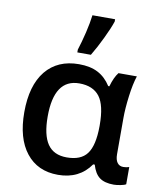

<svg xmlns="http://www.w3.org/2000/svg" viewBox="-89 -873 807 954"><g transform="rotate(10 314.5 -395.5)"><path d="M295.9 -83Q367.2 -83 397.9 -124Q429.7 -166 430.2 -263.2V-269Q430.2 -369.6 397.5 -412.6Q364.3 -456.1 294.9 -456.1Q168 -456.1 168 -267.1Q168 -173.8 199 -128.4Q230 -83 295.9 -83ZM268.1 9.8Q165 9.8 107.4 -63.5Q49.8 -136.2 49.8 -268.1Q49.8 -402.8 109.4 -476.6Q169.4 -549.8 276.9 -549.8Q334.5 -549.8 373 -529.5Q411.6 -509.3 438 -467.8H443.8Q457 -514.6 477.1 -540H569.8Q556.2 -498.5 548.3 -437Q540 -373 540 -325.2V-142.1Q540 -114.3 550.8 -99.6Q561.5 -85 581.1 -85Q596.7 -85 610.8 -89.8V-2.9Q602.5 2.4 583.5 5.9Q563 9.8 549.8 9.8Q503.4 9.8 478 -9Q452.6 -27.8 439.9 -71.8H432.1Q375.5 9.8 268.1 9.8ZM257.8 -606V-620.1Q270.5 -659.2 283.2 -711.9Q294.9 -761.7 299.8 -800.8H414.1V-789.1Q401.9 -752.9 377.4 -702.1Q352.1 -648.9 326.2 -606Z"/></g></svg>

Font: Open Sans
Style: SemiBold
Weight: 600
Foundry: Ascender Corporation
Version: Version 1.10